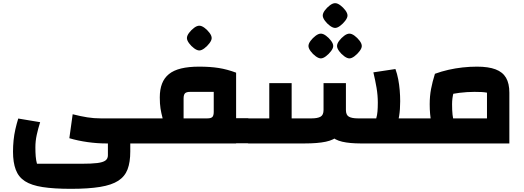

<svg xmlns="http://www.w3.org/2000/svg" viewBox="-20 -904 3303 1210"><path d="M427 286Q320 286 249 275Q178 264 137.5 238Q97 212 79.5 166Q62 120 62 52Q62 17 65.5 -19Q69 -55 77 -90Q85 -125 95 -157L233 -134Q220 -93 211.5 -54Q203 -15 203 24Q203 56 205 81Q207 106 213 128H494Q557 128 593 123.5Q629 119 644.5 107.5Q660 96 660 75V0H801V51Q801 118 784 163Q767 208 725.5 235Q684 262 610.5 274Q537 286 427 286ZM648 0Q593 0 532 -8.5Q471 -17 417 -33L438 -184Q489 -171 530.5 -164.5Q572 -158 614 -158H878V0ZM878 0V-158Q888 -158 893 -136.5Q898 -115 898 -79Q898 -42 893 -21Q888 0 878 0Z M1468 -1V-159H1545V-1ZM878 0V-158H1005Q996 -192 991.5 -220.5Q987 -249 987 -290Q987 -340 1001 -376.5Q1015 -413 1044.5 -437Q1074 -461 1121.5 -472.5Q1169 -484 1235 -484Q1305 -484 1358.5 -475.5Q1412 -467 1468 -446V0ZM1137 -158H1287Q1310 -158 1318.5 -167Q1327 -176 1327 -199V-325H1178Q1155 -325 1146 -316Q1137 -307 1137 -283ZM878 0Q868 0 863 -21Q858 -42 858 -79Q858 -115 863 -136.5Q868 -158 878 -158ZM1545 0V-158Q1555 -158 1560 -136.5Q1565 -115 1565 -79Q1565 -42 1560 -21Q1555 0 1545 0ZM1236 -586Q1222 -586 1203.5 -599.5Q1185 -613 1171.5 -631.5Q1158 -650 1158 -664Q1158 -679 1171.5 -697Q1185 -715 1203 -728.5Q1221 -742 1236 -742Q1251 -742 1269 -728.5Q1287 -715 1300.5 -697Q1314 -679 1314 -664Q1314 -650 1300 -631.5Q1286 -613 1268 -599.5Q1250 -586 1236 -586Z M2249 0 2417 -158H2579V0ZM2256 0Q2183 0 2136.5 -11Q2090 -22 2064.5 -48.5Q2039 -75 2029 -122.5Q2019 -170 2019 -241V-380H2160V-211Q2160 -179 2179 -168.5Q2198 -158 2235 -158H2351Q2357 -178 2359 -202Q2361 -226 2361 -257Q2361 -304 2353 -351Q2345 -398 2333 -448L2472 -469Q2483 -439 2489.5 -405Q2496 -371 2499 -335.5Q2502 -300 2502 -266Q2502 -161 2475.5 -103.5Q2449 -46 2394.5 -23Q2340 0 2256 0ZM1545 0V-158H1677V-380H1818V0ZM1818 0V-158H1944Q1981 -158 2000 -168.5Q2019 -179 2019 -211V-380H2160V-241Q2160 -170 2149.5 -122.5Q2139 -75 2112 -48.5Q2085 -22 2033.5 -11Q1982 0 1900 0ZM1545 0Q1535 0 1530 -21Q1525 -42 1525 -79Q1525 -115 1530 -136.5Q1535 -158 1545 -158ZM2579 0V-158Q2589 -158 2594 -136.5Q2599 -115 2599 -79Q2599 -42 2594 -21Q2589 0 2579 0ZM2002 -536Q1988 -536 1969.5 -549.5Q1951 -563 1937.5 -581.5Q1924 -600 1924 -614Q1924 -629 1937.5 -647Q1951 -665 1969 -678.5Q1987 -692 2002 -692Q2017 -692 2035 -678.5Q2053 -665 2066.5 -647Q2080 -629 2080 -614Q2080 -600 2066 -581.5Q2052 -563 2034 -549.5Q2016 -536 2002 -536ZM2182 -536Q2168 -536 2149.5 -549.5Q2131 -563 2117.5 -581.5Q2104 -600 2104 -614Q2104 -629 2117.5 -647Q2131 -665 2149 -678.5Q2167 -692 2182 -692Q2197 -692 2215 -678.5Q2233 -665 2246.5 -647Q2260 -629 2260 -614Q2260 -600 2246 -581.5Q2232 -563 2214 -549.5Q2196 -536 2182 -536ZM2092 -728Q2078 -728 2059.5 -741.5Q2041 -755 2027.5 -773.5Q2014 -792 2014 -806Q2014 -821 2027.5 -839Q2041 -857 2059 -870.5Q2077 -884 2092 -884Q2107 -884 2125 -870.5Q2143 -857 2156.5 -839Q2170 -821 2170 -806Q2170 -792 2156 -773.5Q2142 -755 2124 -741.5Q2106 -728 2092 -728Z M2579 0V-158H3049V-320Q3034 -323 3014.5 -324Q2995 -325 2970 -325Q2924 -325 2875 -319Q2826 -313 2776 -300L2721 -439Q2762 -454 2806 -464Q2850 -474 2895.5 -479Q2941 -484 2986 -484Q3058 -484 3103 -467Q3148 -450 3169 -414Q3190 -378 3190 -320V0ZM2740 -47Q2709 -82 2698.5 -132Q2688 -182 2688 -247Q2688 -298 2696.5 -343Q2705 -388 2721 -439L2866 -407Q2849 -359 2839 -322.5Q2829 -286 2829 -247Q2829 -208 2832 -181Q2835 -154 2842 -133.5Q2849 -113 2861 -93ZM2579 0Q2569 0 2564 -21Q2559 -42 2559 -79Q2559 -115 2564 -136.5Q2569 -158 2579 -158Z"/></svg>

Font: Changa
Style: Bold
Weight: 700
Designer: Eduardo Rodriguez Tunni
Foundry: Eduardo Rodriguez Tunni
Version: Version 3.002; ttfautohint (v1.8.2)